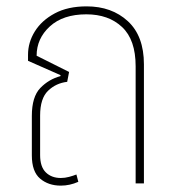

<svg xmlns="http://www.w3.org/2000/svg" viewBox="-20 -576 554 603"><path d="M171 7Q132 7 106 -15Q80 -37 80 -88V-212Q80 -272 106.5 -299.5Q133 -327 170 -337V-340L68 -385V-404Q68 -443 89.5 -477.5Q111 -512 152 -534Q193 -556 252 -556Q331 -556 381.5 -509.5Q432 -463 432 -374V0H406V-368Q406 -451 363.5 -491Q321 -531 251 -531Q178 -531 136.5 -493Q95 -455 95 -401L197 -350L191 -319Q156 -315 131 -291Q106 -267 106 -213V-89Q106 -52 124 -34.5Q142 -17 171 -17Q184 -17 197 -20.5Q210 -24 220 -28L226 -5Q199 7 171 7Z"/></svg>

Font: Noto Sans Thai SemCond Thin
Style: Regular
Weight: 100
Width: 4
Designer: Monotype Design Team
Foundry: Monotype Imaging Inc.
Version: Version 2.002; ttfautohint (v1.8.4.7-5d5b)